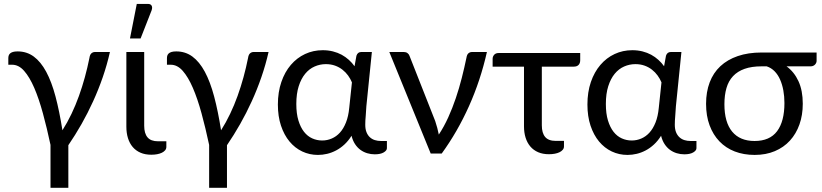

<svg xmlns="http://www.w3.org/2000/svg" viewBox="-20 -766 4099 958"><path d="M528.5 -506.5Q514 -442.5 492.8 -381Q471.5 -319.5 444.8 -260.8Q418 -202 386.8 -147Q355.5 -92 321 -41.5V171H232V-43Q214 -127.5 194 -200.8Q174 -274 150.8 -327.8Q127.5 -381.5 100.5 -412.2Q73.5 -443 40.5 -443H21.5V-476Q21.5 -483 23.5 -489Q25.5 -495 30.5 -499.5Q35.5 -504 44.5 -506.8Q53.5 -509.5 68 -509.5Q113.5 -509.5 148.5 -483.8Q183.5 -458 210.5 -408Q237.5 -358 257 -284.5Q276.5 -211 291.5 -116Q316 -154.5 336.8 -198Q357.5 -241.5 374 -287.5Q390.5 -333.5 403.5 -381Q416.5 -428.5 426 -476Q428.5 -493.5 436.2 -500Q444 -506.5 453.5 -506.5Z M610.5 -506.5H699.5V-138.5Q699.5 -100.5 716 -80.8Q732.5 -61 769 -61H810V-33Q810 -23.5 804 -16.2Q798 -9 787.8 -4Q777.5 1 764 3.5Q750.5 6 735 6Q704.5 6 681.2 -4Q658 -14 642.2 -32.5Q626.5 -51 618.5 -76.8Q610.5 -102.5 610.5 -133.5ZM628.5 -574 662.5 -746.5H718Q731.5 -746.5 736.5 -737.8Q741.5 -729 736.5 -714.5L681.5 -574Z M1320 -506.5Q1305.5 -442.5 1284.2 -381Q1263 -319.5 1236.2 -260.8Q1209.5 -202 1178.2 -147Q1147 -92 1112.5 -41.5V171H1023.5V-43Q1005.5 -127.5 985.5 -200.8Q965.5 -274 942.2 -327.8Q919 -381.5 892 -412.2Q865 -443 832 -443H813V-476Q813 -483 815 -489Q817 -495 822 -499.5Q827 -504 836 -506.8Q845 -509.5 859.5 -509.5Q905 -509.5 940 -483.8Q975 -458 1002 -408Q1029 -358 1048.5 -284.5Q1068 -211 1083 -116Q1107.5 -154.5 1128.2 -198Q1149 -241.5 1165.5 -287.5Q1182 -333.5 1195 -381Q1208 -428.5 1217.5 -476Q1220 -493.5 1227.8 -500Q1235.5 -506.5 1245 -506.5Z M1736 -355Q1728.5 -373 1716.8 -389.2Q1705 -405.5 1688.8 -418.2Q1672.5 -431 1651.8 -438.5Q1631 -446 1606 -446Q1576.5 -446 1549.8 -434.2Q1523 -422.5 1502.8 -398Q1482.5 -373.5 1470.5 -336Q1458.5 -298.5 1458.5 -247Q1458.5 -199 1469 -164.8Q1479.5 -130.5 1497 -108.2Q1514.5 -86 1538 -75.5Q1561.5 -65 1587.5 -65Q1612.5 -65 1635.2 -74.8Q1658 -84.5 1676 -104.2Q1694 -124 1706.2 -154.8Q1718.5 -185.5 1722.5 -227.5ZM1910.5 -62.5V-26.5Q1910.5 -15 1894.5 -5.5Q1878.5 4 1850 4Q1830.5 4 1812.2 -1.5Q1794 -7 1778.5 -18.2Q1763 -29.5 1751.5 -47Q1740 -64.5 1734 -88.5Q1718 -63 1698.5 -45Q1679 -27 1657.2 -15.5Q1635.5 -4 1612.5 1.5Q1589.5 7 1566.5 7Q1524.5 7 1488 -10.2Q1451.5 -27.5 1424.5 -60Q1397.5 -92.5 1382 -139Q1366.5 -185.5 1366.5 -244.5Q1366.5 -306.5 1383.8 -356.8Q1401 -407 1431.2 -442.2Q1461.5 -477.5 1502.2 -496.5Q1543 -515.5 1590.5 -515.5Q1617.5 -515.5 1641.2 -509.5Q1665 -503.5 1684.8 -492.8Q1704.5 -482 1720.8 -467.2Q1737 -452.5 1749 -435.5L1758.5 -488Q1764.5 -506.5 1782.5 -506.5H1835.5L1808 -236Q1807 -211.5 1804.8 -187.8Q1802.5 -164 1802.5 -144Q1802.5 -122 1808.5 -106.8Q1814.5 -91.5 1825.2 -81.5Q1836 -71.5 1850.2 -67Q1864.5 -62.5 1881 -62.5Z M2409.5 -506.5Q2377.5 -364.5 2320 -236.2Q2262.5 -108 2184 0H2129L1922.5 -506.5H1995.5Q2006 -506.5 2013.2 -501Q2020.5 -495.5 2023 -488L2151.5 -162Q2157.5 -144.5 2161.8 -127.8Q2166 -111 2169.5 -94.5Q2195.5 -134 2216.5 -180.2Q2237.5 -226.5 2254.2 -276Q2271 -325.5 2284 -376.8Q2297 -428 2307.5 -478.5Q2310 -494 2317.5 -500.2Q2325 -506.5 2335 -506.5Z M2875 -466Q2875 -450.5 2866.8 -442Q2858.5 -433.5 2843 -433.5H2683.5V-140.5Q2683.5 -102.5 2700 -82.8Q2716.5 -63 2753 -63H2794V-35.5Q2794 -26 2788 -18.8Q2782 -11.5 2771.8 -6.5Q2761.5 -1.5 2748 1Q2734.5 3.5 2719 3.5Q2688.5 3.5 2665.2 -6.5Q2642 -16.5 2626.2 -35Q2610.5 -53.5 2602.5 -79Q2594.5 -104.5 2594.5 -135.5V-433.5H2438V-472.5Q2438 -484 2445.8 -492.8Q2453.5 -501.5 2468.5 -501.5H2875Z M3280.5 -355Q3273 -373 3261.2 -389.2Q3249.5 -405.5 3233.2 -418.2Q3217 -431 3196.2 -438.5Q3175.5 -446 3150.5 -446Q3121 -446 3094.2 -434.2Q3067.5 -422.5 3047.2 -398Q3027 -373.5 3015 -336Q3003 -298.5 3003 -247Q3003 -199 3013.5 -164.8Q3024 -130.5 3041.5 -108.2Q3059 -86 3082.5 -75.5Q3106 -65 3132 -65Q3157 -65 3179.8 -74.8Q3202.5 -84.5 3220.5 -104.2Q3238.5 -124 3250.8 -154.8Q3263 -185.5 3267 -227.5ZM3455 -62.5V-26.5Q3455 -15 3439 -5.5Q3423 4 3394.5 4Q3375 4 3356.8 -1.5Q3338.5 -7 3323 -18.2Q3307.5 -29.5 3296 -47Q3284.5 -64.5 3278.5 -88.5Q3262.5 -63 3243 -45Q3223.5 -27 3201.8 -15.5Q3180 -4 3157 1.5Q3134 7 3111 7Q3069 7 3032.5 -10.2Q2996 -27.5 2969 -60Q2942 -92.5 2926.5 -139Q2911 -185.5 2911 -244.5Q2911 -306.5 2928.2 -356.8Q2945.5 -407 2975.8 -442.2Q3006 -477.5 3046.8 -496.5Q3087.5 -515.5 3135 -515.5Q3162 -515.5 3185.8 -509.5Q3209.5 -503.5 3229.2 -492.8Q3249 -482 3265.2 -467.2Q3281.5 -452.5 3293.5 -435.5L3303 -488Q3309 -506.5 3327 -506.5H3380L3352.5 -236Q3351.5 -211.5 3349.2 -187.8Q3347 -164 3347 -144Q3347 -122 3353 -106.8Q3359 -91.5 3369.8 -81.5Q3380.5 -71.5 3394.8 -67Q3409 -62.5 3425.5 -62.5Z M3780 -435Q3730.5 -435 3695.2 -422.5Q3660 -410 3637.5 -386Q3615 -362 3604.8 -326.8Q3594.5 -291.5 3594.5 -246Q3594.5 -156 3633.2 -109.2Q3672 -62.5 3745 -62.5Q3820.5 -62.5 3857.2 -111.2Q3894 -160 3894 -252Q3894 -285 3888.5 -315Q3883 -345 3872.2 -369.2Q3861.5 -393.5 3844.8 -410.5Q3828 -427.5 3805.5 -435ZM4054.5 -504V-462Q4054.5 -457.5 4052.5 -452.8Q4050.5 -448 4046.8 -444Q4043 -440 4037.5 -437.5Q4032 -435 4025 -435H3904.5Q3943 -407 3964.2 -360.5Q3985.5 -314 3985.5 -248.5Q3985.5 -192 3969 -145.2Q3952.5 -98.5 3921.5 -64.5Q3890.5 -30.5 3846 -11.8Q3801.5 7 3745.5 7Q3691 7 3646.2 -10.2Q3601.5 -27.5 3569.8 -60.5Q3538 -93.5 3520.5 -140.8Q3503 -188 3503 -248Q3503 -307.5 3521 -355Q3539 -402.5 3574.2 -435.5Q3609.5 -468.5 3661.2 -486.2Q3713 -504 3780 -504Z"/></svg>

Font: Lato 2
Style: Regular
Weight: 400
Designer: Lukasz Dziedzic with Adam Twardoch and Botio Nikoltchev
Foundry: tyPoland Lukasz Dziedzic
Version: Version 2.015; 2015-08-06; http://www.latofonts.com/